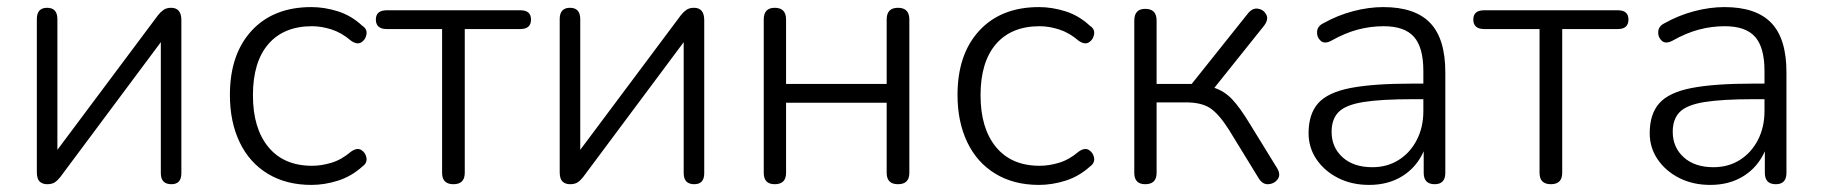

<svg xmlns="http://www.w3.org/2000/svg" viewBox="-20 -514 5145 542"><path d="M113 6Q100 6 92 -1.5Q84 -9 84 -28V-460Q84 -492 113 -492Q142 -492 142 -460V-91L426 -471Q433 -480 441.5 -486Q450 -492 463 -492Q492 -492 492 -457V-25Q492 6 464 6Q434 6 434 -25V-395L150 -14Q143 -5 135 0.5Q127 6 113 6Z M859 8Q788 8 736 -23.5Q684 -55 656.5 -112.5Q629 -170 629 -246Q629 -361 690.5 -427.5Q752 -494 859 -494Q896 -494 934 -482Q972 -470 1003 -441Q1017 -432 1014.5 -417Q1012 -402 1000 -394.5Q988 -387 971 -399Q944 -422 915.5 -431Q887 -440 861 -440Q781 -440 737.5 -389.5Q694 -339 694 -245Q694 -152 737.5 -99Q781 -46 861 -46Q887 -46 915.5 -54.5Q944 -63 971 -86Q988 -98 1000 -90.5Q1012 -83 1014.5 -68.5Q1017 -54 1003 -44Q972 -16 934 -4Q896 8 859 8Z M1260 6Q1228 6 1228 -26V-432H1072Q1041 -432 1041 -459Q1041 -485 1072 -485H1449Q1479 -485 1479 -459Q1479 -432 1449 -432H1292V-26Q1292 6 1260 6Z M1589 6Q1576 6 1568 -1.5Q1560 -9 1560 -28V-460Q1560 -492 1589 -492Q1618 -492 1618 -460V-91L1902 -471Q1909 -480 1917.5 -486Q1926 -492 1939 -492Q1968 -492 1968 -457V-25Q1968 6 1940 6Q1910 6 1910 -25V-395L1626 -14Q1619 -5 1611 0.5Q1603 6 1589 6Z M2167 6Q2136 6 2136 -26V-459Q2136 -492 2167 -492Q2199 -492 2199 -459V-277H2483V-459Q2483 -492 2515 -492Q2547 -492 2547 -459V-26Q2547 6 2515 6Q2483 6 2483 -26V-224H2199V-26Q2199 6 2167 6Z M2913 8Q2842 8 2790 -23.5Q2738 -55 2710.5 -112.5Q2683 -170 2683 -246Q2683 -361 2744.5 -427.5Q2806 -494 2913 -494Q2950 -494 2988 -482Q3026 -470 3057 -441Q3071 -432 3068.5 -417Q3066 -402 3054 -394.5Q3042 -387 3025 -399Q2998 -422 2969.5 -431Q2941 -440 2915 -440Q2835 -440 2791.5 -389.5Q2748 -339 2748 -245Q2748 -152 2791.5 -99Q2835 -46 2915 -46Q2941 -46 2969.5 -54.5Q2998 -63 3025 -86Q3042 -98 3054 -90.5Q3066 -83 3068.5 -68.5Q3071 -54 3057 -44Q3026 -16 2988 -4Q2950 8 2913 8Z M3213 6Q3182 6 3182 -26V-456Q3182 -489 3213 -489Q3245 -489 3245 -456V-277H3344L3502 -475Q3515 -492 3531 -489.5Q3547 -487 3554.5 -473Q3562 -459 3548 -441L3408 -266Q3436 -257 3458 -234Q3480 -211 3509 -163L3586 -38Q3596 -20 3586.5 -7.5Q3577 5 3560.5 6Q3544 7 3533 -11L3449 -148Q3421 -192 3396.5 -208.5Q3372 -225 3327 -225H3245V-26Q3245 6 3213 6Z M3845 8Q3796 8 3757.5 -11.5Q3719 -31 3696.5 -64Q3674 -97 3674 -138Q3674 -192 3701 -222.5Q3728 -253 3792 -265.5Q3856 -278 3967 -278H3998V-314Q3998 -380 3971.5 -410Q3945 -440 3886 -440Q3849 -440 3813 -430.5Q3777 -421 3738 -399Q3719 -389 3708 -399Q3697 -409 3698 -424.5Q3699 -440 3715 -448Q3756 -471 3800 -482.5Q3844 -494 3885 -494Q3974 -494 4017 -449.5Q4060 -405 4060 -310V-26Q4060 6 4030 6Q3999 6 3999 -26V-87Q3979 -42 3939 -17Q3899 8 3845 8ZM3998 -234H3968Q3879 -234 3829 -226Q3779 -218 3759 -198Q3739 -178 3739 -142Q3739 -98 3770 -70Q3801 -42 3854 -42Q3896 -42 3928.5 -62.5Q3961 -83 3979.5 -119Q3998 -155 3998 -200Z M4358 6Q4326 6 4326 -26V-432H4170Q4139 -432 4139 -459Q4139 -485 4170 -485H4547Q4577 -485 4577 -459Q4577 -432 4547 -432H4390V-26Q4390 6 4358 6Z M4808 8Q4759 8 4720.5 -11.5Q4682 -31 4659.5 -64Q4637 -97 4637 -138Q4637 -192 4664 -222.5Q4691 -253 4755 -265.5Q4819 -278 4930 -278H4961V-314Q4961 -380 4934.5 -410Q4908 -440 4849 -440Q4812 -440 4776 -430.5Q4740 -421 4701 -399Q4682 -389 4671 -399Q4660 -409 4661 -424.5Q4662 -440 4678 -448Q4719 -471 4763 -482.5Q4807 -494 4848 -494Q4937 -494 4980 -449.5Q5023 -405 5023 -310V-26Q5023 6 4993 6Q4962 6 4962 -26V-87Q4942 -42 4902 -17Q4862 8 4808 8ZM4961 -234H4931Q4842 -234 4792 -226Q4742 -218 4722 -198Q4702 -178 4702 -142Q4702 -98 4733 -70Q4764 -42 4817 -42Q4859 -42 4891.5 -62.5Q4924 -83 4942.5 -119Q4961 -155 4961 -200Z"/></svg>

Font: Chiron GoRound TC L
Style: Regular
Weight: 300
Designer: Ryoko NISHIZUKA 西塚涼子 (kana, bopomofo & ideographs); Paul D. Hunt (Latin, Greek & Cyrillic); Sandoll Communications 산돌커뮤니
Foundry: Adobe
Version: Version 1.000;hotconv 1.1.1;makeotfexe 2.6.0